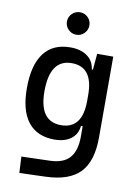

<svg xmlns="http://www.w3.org/2000/svg" viewBox="-103 -802 792 1102"><g transform="rotate(10 293.0 -250.5)"><path d="M88.9 233.4 84 138.7 250 133.8Q328.6 131.3 364.3 90.3Q399.9 49.3 400.4 -30.3V-93.8H390.6Q385.7 -44.9 349.4 -17.6Q313 9.8 253.4 9.8Q151.9 9.8 99.4 -57.1Q46.9 -124 46.9 -253.9Q46.9 -388.7 99.4 -458Q151.9 -527.3 253.4 -527.3Q314 -527.3 351.6 -500Q389.2 -472.7 395.5 -423.8H401.9L410.2 -517.6H503.9V-45.9Q503.9 92.3 440.9 158.2Q377.9 224.1 240.2 228.5ZM400.4 -276.4Q400.4 -439.5 276.4 -439.5Q149.4 -439.5 149.4 -253.9Q149.4 -78.1 276.4 -78.1Q400.4 -78.1 400.4 -241.2ZM272.5 -604.5Q245.6 -604.5 226.3 -623.8Q207 -643.1 207 -669.9Q207 -697.3 226.3 -716.3Q245.6 -735.4 272.5 -735.4Q299.8 -735.4 318.8 -716.3Q337.9 -697.3 337.9 -669.9Q337.9 -643.1 318.8 -623.8Q299.8 -604.5 272.5 -604.5Z"/></g></svg>

Font: CaskaydiaCove NFP
Style: Regular
Weight: 400
Designer: Aaron Bell
Foundry: Saja Typeworks
Version: Version 2111.001; VTT 6.35;Nerd Fonts 3.1.1